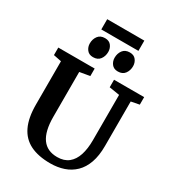

<svg xmlns="http://www.w3.org/2000/svg" viewBox="-254 -1235 1250 1382"><g transform="rotate(30 371.5 -544.0)"><path d="M384.9 8Q284.3 8 217.8 -25.1Q151.2 -58.2 118 -127.9Q84.7 -197.6 84.7 -306.6V-667.3L18.9 -680.5V-743H321.2V-680.5L237 -666.2V-293.9Q237 -233 247.8 -188.2Q258.5 -143.4 279.8 -114Q301.1 -84.6 332.5 -70.3Q363.9 -56.1 405.4 -56.1Q462.4 -56.1 498.3 -85Q534.2 -114 551.2 -166.4Q568.1 -218.9 568.1 -290V-666.7L482.2 -680.5V-743H732.5V-680.5L664.2 -667.3V-298Q664.2 -216.5 643.5 -158.4Q622.9 -100.4 585 -63.6Q547.2 -26.8 496.2 -9.4Q445.2 8 384.9 8ZM268.5 -807.9Q235.1 -807.9 217.7 -830.7Q200.2 -853.4 200.2 -882.7Q200.2 -918.2 219.5 -944.2Q238.7 -970.2 277 -970.2H278Q311.9 -970.2 329.1 -947.5Q346.3 -924.7 346.3 -895.5Q346.3 -859.9 327.1 -833.9Q307.9 -807.9 269.5 -807.9ZM474.6 -807.9Q441.1 -807.9 423.7 -830.7Q406.3 -853.4 406.3 -882.7Q406.3 -918.2 425.5 -944.2Q444.7 -970.2 483.1 -970.2H484.1Q517.9 -970.2 535.1 -947.5Q552.4 -924.7 552.4 -895.5Q552.4 -859.9 533.2 -833.9Q513.9 -807.9 475.6 -807.9ZM530.2 -1095.9V-1010.7H221.7V-1095.9Z"/></g></svg>

Font: Merriweather Light
Style: Regular
Weight: 300
Designer: Eben Sorkin
Foundry: Eben Sorkin
Version: Version 2.100